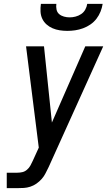

<svg xmlns="http://www.w3.org/2000/svg" viewBox="-20 -975 555 995"><path d="M15 0V-80H70Q83 -80 96 -83Q109 -86 120 -95.5Q131 -105 137.5 -117Q144 -129 150 -142L181 -210L115 -735H208L249 -340L422 -735H515L232 -109Q224 -93 216 -77Q208 -61 196 -47.5Q184 -34 169 -23.5Q154 -13 137 -7.5Q120 -2 103.5 -1Q87 0 70 0ZM329 -815Q309 -815 289.5 -818Q270 -821 252.5 -828.5Q235 -836 221 -848.5Q207 -861 199 -878Q191 -895 190 -915Q189 -935 192 -955H272Q270 -940 273 -925.5Q276 -911 286.5 -902Q297 -893 311.5 -889Q326 -885 341 -885Q356 -885 371.5 -889Q387 -893 400.5 -902Q414 -911 422 -925.5Q430 -940 432 -955H512Q509 -935 501 -915Q493 -895 480 -878Q467 -861 449 -848.5Q431 -836 410.5 -828.5Q390 -821 369.5 -818Q349 -815 329 -815Z"/></svg>

Font: Iosevka SS18 Medium
Style: Italic
Weight: 500
Italic angle: -9°
Monospace: yes
Designer: Belleve Invis
Foundry: Belleve Invis
Version: Version 25.1.1; ttfautohint (v1.8.4)